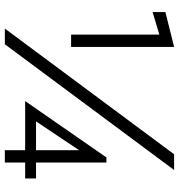

<svg xmlns="http://www.w3.org/2000/svg" viewBox="7 -747 740 794"><g transform="rotate(90 377.0 -350.0)"><path d="M683 -700 163 0H98L618 -700ZM30 -664 174 -700V-274H123V-639L30 -611ZM398 -84 631 -420H652V-129H718V-84H652V0H601V-84ZM482 -129H601V-307Z"/></g></svg>

Font: Venryn Sans
Style: Regular
Weight: 400
Designer: Owen Earl, indestructible type* (font) & Cristiano Sobral (main changes)
Version: Version 3.600; ttfautohint (v1.8.3)